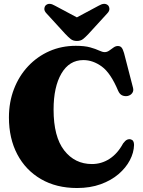

<svg xmlns="http://www.w3.org/2000/svg" viewBox="-20 -952 735 989"><path d="M670.5 -205.5Q669.5 -166 649 -126.8Q628.5 -87.5 590.5 -55Q552.5 -22.5 498.5 -3Q444.5 16.5 377 16.5Q270 16.5 191 -29.5Q112 -75.5 69 -157.2Q26 -239 26 -347Q26 -426 52 -493.5Q78 -561 125 -611Q172 -661 234.5 -688.5Q297 -716 370.5 -716Q416 -716 444.5 -708Q473 -700 490.2 -691.8Q507.5 -683.5 519.5 -683.5Q531.5 -683.5 542.8 -691.5Q554 -699.5 564.8 -707.2Q575.5 -715 587 -715Q599.5 -715 606.2 -707Q613 -699 619 -678.5L665 -500.5Q669.5 -484.5 661.2 -472.8Q653 -461 637 -457.5Q622 -455 609.2 -460.8Q596.5 -466.5 588.5 -484.5Q550 -576 504.5 -609.2Q459 -642.5 409.5 -642.5Q337 -642.5 296.5 -573.5Q256 -504.5 256 -387.5Q256 -247.5 310.8 -177.2Q365.5 -107 453.5 -107Q503 -107 544.2 -133.8Q585.5 -160.5 614 -213Q625.5 -228.5 635 -232.5Q644.5 -236.5 654 -234Q670.5 -229.5 670.5 -205.5ZM436 -777.5Q420.5 -761 408 -751Q395.5 -741 376 -741Q356.5 -741 344 -751Q331.5 -761 316 -777.5L219.5 -883Q207.5 -895.5 208.5 -907.2Q209.5 -919 216 -925Q233.5 -940.5 263.5 -922.5L376 -862.5L488 -922.5Q518.5 -940.5 536 -925Q542.5 -919 543.5 -907.2Q544.5 -895.5 532.5 -883Z"/></svg>

Font: Fraunces 72pt Soft Black
Style: Regular
Weight: 900
Version: Version 1.000;[b76b70a41]